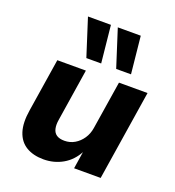

<svg xmlns="http://www.w3.org/2000/svg" viewBox="-139 -876 912 998"><g transform="rotate(20 316.5 -377.5)"><path d="M213 11Q156 11 117 -12.5Q78 -36 62.5 -84Q47 -132 59 -205L105 -498H263L218 -210Q213 -181 218 -159.5Q223 -138 239 -127.5Q255 -117 282 -117Q313 -117 338.5 -132Q364 -147 381.5 -173Q399 -199 404 -232L446 -498H604L526 0H379L394 -97H395Q367 -44 319 -16.5Q271 11 213 11ZM408 -560 342 -766H469L490 -560ZM243 -560 177 -766H304L325 -560Z"/></g></svg>

Font: Nunito Sans 9pt ExtraBold
Style: Italic
Weight: 800
Italic angle: -9°
Version: Version 3.101;gftools[0.9.27]